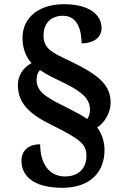

<svg xmlns="http://www.w3.org/2000/svg" viewBox="-20 -780 584 913"><path d="M276 113C409 113 477 39 477 -67C477 -106 464 -146 442 -174C477 -196 506 -244 506 -292C506 -378 447 -426 306 -493C231 -529 187 -547 187 -611C187 -671 224 -705 280 -705C350 -705 368 -633 368 -574C429 -574 463 -605 463 -646C463 -712 402 -760 284 -760C170 -760 87 -701 87 -599C87 -545 107 -504 130 -480C92 -460 65 -422 65 -377C65 -298 108 -244 219 -189C367 -116 391 -93 391 -38C391 21 353 59 289 59C211 59 171 -6 171 -94C119 -94 82 -67 82 -15C82 46 126 113 276 113ZM395 -214C369 -232 338 -248 295 -270C188 -322 154 -348 154 -403C154 -420 160 -436 170 -447C202 -425 242 -406 286 -385C384 -337 408 -302 408 -257C408 -239 402 -224 395 -214Z"/></svg>

Font: Noto Serif NP Hmong
Style: Bold
Weight: 700
Designer: Dalton Maag Ltd
Foundry: Dalton Maag Ltd
Version: Version 1.001